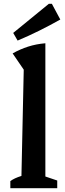

<svg xmlns="http://www.w3.org/2000/svg" viewBox="-20 -983 339 1003"><path d="M34 0V-37Q45 -45 59 -51.5Q73 -58 92 -64L104 -619L46 -704Q85 -726 127 -739.5Q169 -753 217 -757V-61L279 -40V0ZM72 -771 49 -811 235 -963H251L295 -881Q240 -850 184.5 -822.5Q129 -795 72 -771Z"/></svg>

Font: Piazzolla Thin
Style: Bold
Weight: 700
Version: Version 2.005